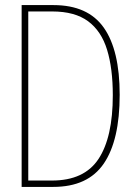

<svg xmlns="http://www.w3.org/2000/svg" viewBox="-20 -734 540 754"><path d="M65 0V-714H190Q325 -714 387.5 -625.5Q450 -537 450 -362Q450 -183 387.5 -91.5Q325 0 189 0ZM184 -25Q311 -25 367 -110Q423 -195 423 -360Q423 -465 400.5 -538.5Q378 -612 326 -650.5Q274 -689 185 -689H91V-25Z"/></svg>

Font: Noto Sans Mono ExtraCondensed Thin
Style: Regular
Weight: 100
Width: 2
Designer: Monotype Design Team
Foundry: Monotype Imaging Inc.
Version: Version 2.014; ttfautohint (v1.8.4.7-5d5b)